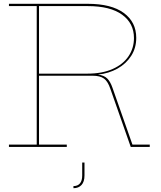

<svg xmlns="http://www.w3.org/2000/svg" viewBox="-20 -772 844 1009"><path d="M767 -12V0H667L560 -305Q547 -344 526.5 -359Q506 -374 468 -374H185V-12H331V0H27V-12H173V-740H27V-752H441Q565 -752 630.5 -704Q696 -656 696 -573Q696 -520 669.5 -478.5Q643 -437 597.5 -411.5Q552 -386 495 -380Q527 -376 543.5 -359.5Q560 -343 571 -311L676 -12ZM440 -385Q517 -385 572 -409.5Q627 -434 655.5 -476.5Q684 -519 684 -572Q684 -650 621.5 -695Q559 -740 441 -740H185V-385ZM424 82V150Q424 183 408.5 200Q393 217 366 217V206Q388 206 400 192Q412 178 412 150V82Z"/></svg>

Font: Hepta Slab Thin
Style: Regular
Weight: 250
Designer: Michael LaGattuta
Foundry: Michael LaGattuta
Version: Version 1.100; ttfautohint (v1.8) -l 8 -r 50 -G 200 -x 14 -D